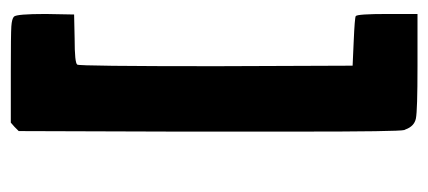

<svg xmlns="http://www.w3.org/2000/svg" viewBox="-244 -564 811 364"><g transform="rotate(90 162.0 -382.5)"><path d="M7 -711V-768H106Q190 -768 205 -765Q220 -762 226 -745L227 -743Q230 -734 230 -539Q230 -526 230 -498Q230 -387 230 -313L229 -12L221 -4L213 3H115Q45 3 30.5 2Q16 1 12 -3Q7 -8 7 -63L8 -117L54 -118Q100 -118 103 -123Q106 -126 106 -386L105 -645L60 -647Q13 -649 11 -651Q7 -654 7 -711Z"/></g></svg>

Font: FoundationOne
Style: Medium
Weight: 500
Version: Version 0.4